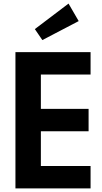

<svg xmlns="http://www.w3.org/2000/svg" viewBox="-20 -1037 562 1057"><path d="M65 0V-750H478.6V-626.8H205V-437.7H467.7V-314.5H205V-123.2H478.6V0ZM171.8 -876.8 357.3 -1017.3 413.2 -920.9 213.2 -816.4Z"/></svg>

Font: Spartan MB
Style: Bold
Weight: 700
Designer: Matt Bailey, Mirko Velimirovic
Foundry: Matt Bailey
Version: Version 1.005